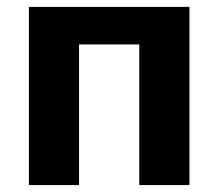

<svg xmlns="http://www.w3.org/2000/svg" viewBox="-20 -535 631 555"><path d="M63.5 -515.1H527.6V0H382.6V-406.5H208.5V0H63.5Z"/></svg>

Font: RobotoFlex
Style: Regular
Weight: 400
Designer: Berlow after Robertson
Foundry: Google
Version: Version 2.136